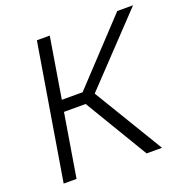

<svg xmlns="http://www.w3.org/2000/svg" viewBox="-129 -850 948 971"><g transform="rotate(-20 344.5 -364.0)"><path d="M50.8 0 171.4 -727.5H240.7L187 -401.4H298.8L604 -727.5H689L354 -374L580.1 0H497.1L293 -340.3H176.3L120.1 0Z"/></g></svg>

Font: Inter Light
Style: Italic
Weight: 300
Italic angle: -9.3988°
Designer: Rasmus Andersson
Foundry: rsms
Version: Version 4.001;git-66647c0bb